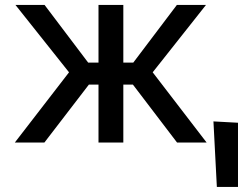

<svg xmlns="http://www.w3.org/2000/svg" viewBox="-20 -565 963 761"><path d="M155.9 0 332.4 -229.8H370.4V0H468.8V-229.8H506.7L681.8 0H799L585.2 -278.4L796.5 -545.5H681.1L508.2 -316.8H468.8V-545.5H370.4V-316.8H329.5L156.6 -545.5H41.2L253.6 -278.4L38.7 0ZM826 -83.8 839.5 175.8H923.3V-78.5Z"/></svg>

Font: Inter 465
Style: Regular
Weight: 400
Designer: Rasmus Andersson
Foundry: rsms
Version: Version 3.019;Glyphs 3.1.2 (3151)